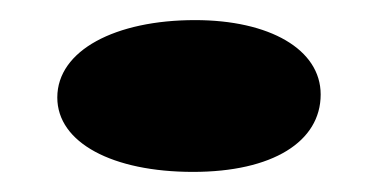

<svg xmlns="http://www.w3.org/2000/svg" viewBox="-20 -426 377 191"><path d="M299 -332C299 -377 248 -406 174 -406C95 -406 37 -376 37 -329C37 -284 92 -255 172 -255C251 -255 299 -285 299 -332Z"/></svg>

Font: Shojumaru
Style: Regular
Weight: 400
Designer: Astigmatic (AOETI)
Foundry: Astigmatic (AOETI)
Version: Version 1.000